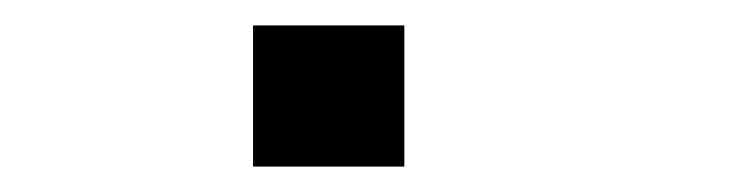

<svg xmlns="http://www.w3.org/2000/svg" viewBox="-20 -181 580 151"><path d="M179 -161H298V-50H179Z"/></svg>

Font: 3270 Nerd Font Mono
Style: Regular
Weight: 400
Monospace: yes
Version: Version 3.0.1;Nerd Fonts 3.0.0